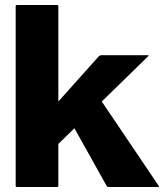

<svg xmlns="http://www.w3.org/2000/svg" viewBox="-20 -745 653 765"><path d="M47.5 -725H207.5Q212.5 -725 212.5 -720V-340.5L373 -520Q378 -525 382.5 -525H570Q575 -525 569.5 -520L385.5 -340.5L612 -5Q615.5 0 610 0H412.5Q407.5 0 404.5 -5L276.5 -234L212.5 -171.5V-5Q212.5 0 207.5 0H47.5Q42.5 0 42.5 -5V-720Q42.5 -725 47.5 -725Z"/></svg>

Font: MFEK Sans
Style: Bold
Weight: 700
Designer: Owen Earl
Foundry: indestructible type*
Version: Version 0.001; ttfautohint (v1.8.4.7-5d5b)